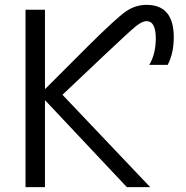

<svg xmlns="http://www.w3.org/2000/svg" viewBox="-20 -770 765 790"><path d="M165 -730V-405H167L342 -580Q459 -696 498 -723Q537 -750 583 -750Q695 -750 695 -617Q695 -551 670 -503H594Q621 -548 621 -612Q621 -683 583 -683Q565 -683 539 -662Q513 -641 404 -538L237 -380L598 0H502L167 -356H165V0H85V-730Z"/></svg>

Font: M PLUS 1p
Style: Regular
Weight: 400
Version: Version 1.062